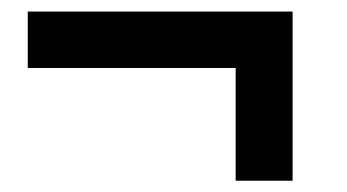

<svg xmlns="http://www.w3.org/2000/svg" viewBox="-20 -316 600 332"><path d="M387.5 -198.5H28V-296H486V-3.5H387.5Z"/></svg>

Font: HK Grotesk
Style: Bold
Weight: 700
Designer: Alfredo Marco Pradil
Foundry: Hanken Design Co.
Version: Version 3.001